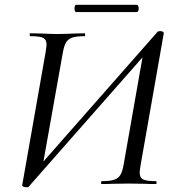

<svg xmlns="http://www.w3.org/2000/svg" viewBox="-20 -763 731 796"><path d="M72 5 169 -546Q173 -572 173 -578Q173 -599 159 -606Q145 -613 106 -613Q103 -613 103 -619Q103 -625 105 -625L154 -624Q192 -622 216 -622Q246 -622 288 -624L331 -625Q333 -625 333 -619Q333 -613 331 -613Q296 -613 279 -607Q262 -601 253.5 -586.5Q245 -572 240 -542L155 -65H135L634 -632Q637 -634 646 -634Q651 -634 655.5 -631Q660 -628 659 -625L563 -79Q559 -53 559 -48Q559 -26 573.5 -19Q588 -12 627 -12Q629 -12 629 -6Q629 0 627 0Q597 0 579 -1L516 -2L445 -1Q429 0 401 0Q399 0 399 -6Q399 -12 402 -12Q437 -12 454 -18Q471 -24 479.5 -38.5Q488 -53 493 -83L576 -555H597L98 12Q96 13 92 13Q88 13 86 13Q81 13 76 10.5Q71 8 72 5ZM289 -728Q289 -743 296 -743H547Q551 -743 553 -738.5Q555 -734 555 -728Q555 -722 553 -717.5Q551 -713 547 -713H296Q289 -713 289 -728Z"/></svg>

Font: Cormorant Infant Medium
Style: Italic
Weight: 500
Italic angle: -10°
Designer: Christian Thalmann (Catharsis Fonts)
Foundry: Catharsis Fonts
Version: Version 4.000